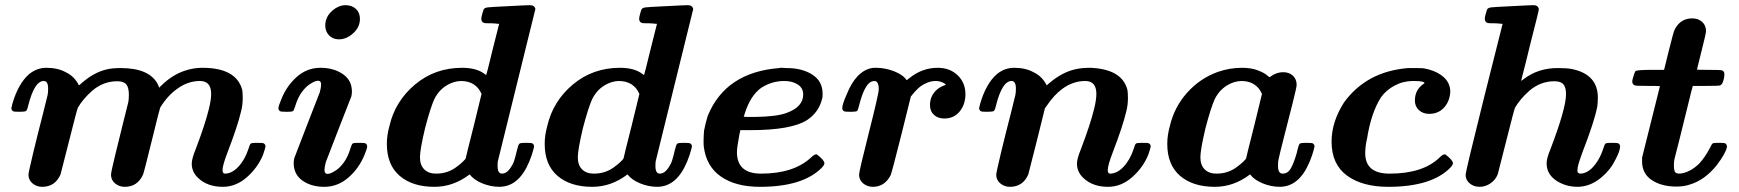

<svg xmlns="http://www.w3.org/2000/svg" viewBox="-20 -714 6722 742"><path d="M143 8Q122 8 106 -5Q90 -18 90 -39Q90 -47 108.5 -124Q127 -201 146 -274L164 -347Q166 -355 166 -372Q166 -401 149 -401Q113 -401 89 -306Q85 -288 80.5 -285Q76 -282 55 -282Q34 -282 31 -284Q24 -288 24 -296V-298Q25 -301 26 -304Q27 -307 27 -310Q50 -391 93 -428Q123 -452 159 -452Q203 -452 234 -435Q268 -419 285 -384Q293 -390 298 -395Q342 -433 389 -445Q411 -451 446 -451Q556 -451 589 -390Q594 -380 595 -375L604 -384Q646 -425 695 -441Q728 -452 762 -452Q893 -452 916 -367Q918 -356 918 -334Q918 -307 911 -281Q898 -226 860 -127Q840 -75 840 -57Q840 -43 849 -43Q876 -43 901 -69.5Q926 -96 940 -138Q945 -156 949 -159Q953 -162 969 -162H975Q996 -162 999 -160Q1006 -156 1006 -148Q1006 -144 997 -117Q977 -67 934.5 -29.5Q892 8 841 8Q782 8 746 -26Q721 -49 721 -82Q721 -100 736 -137Q772 -231 787 -292Q796 -328 796 -351Q796 -401 753 -401Q706 -401 665 -371Q627 -344 599 -298Q597 -294 567 -172Q537 -50 533 -40Q512 8 462 8Q441 8 425 -5Q409 -18 409 -39Q409 -48 425 -114Q441 -180 458 -248Q475 -316 476 -320Q478 -330 478 -348Q478 -376 468 -388Q458 -400 433 -400Q379 -400 336 -363Q301 -332 281 -298Q278 -293 247 -169.5Q216 -46 214 -40Q193 8 143 8Z M1290 -562Q1266 -562 1251.5 -577.5Q1237 -593 1237 -615Q1237 -643 1255.5 -664Q1274 -685 1299 -692Q1309 -694 1315 -694Q1340 -694 1355.5 -679.5Q1371 -665 1371 -641Q1371 -609 1345 -585.5Q1319 -562 1290 -562ZM1233 8Q1183 8 1149 -16Q1115 -40 1115 -84Q1115 -92 1117 -102Q1118 -104 1166.5 -230.5Q1215 -357 1216 -358Q1221 -376 1221 -388Q1221 -402 1209 -402Q1200 -402 1186 -394Q1172 -386 1166 -380Q1135 -352 1121 -304Q1116 -288 1112.5 -285Q1109 -282 1093 -282H1087Q1066 -282 1063 -284Q1056 -288 1056 -296Q1056 -304 1067 -330Q1087 -381 1126.5 -416.5Q1166 -452 1219 -452Q1269 -452 1304.5 -428Q1340 -404 1340 -360Q1340 -352 1338 -342Q1337 -340 1288 -214Q1239 -88 1239 -87Q1234 -67 1234 -57Q1234 -42 1246 -42Q1255 -42 1269 -50Q1283 -58 1289 -64Q1320 -92 1334 -140Q1339 -156 1342.5 -159Q1346 -162 1362 -162H1368Q1389 -162 1392 -160Q1399 -156 1399 -148Q1399 -140 1388 -114Q1367 -63 1326 -27.5Q1285 8 1233 8Z M1659 8Q1574 8 1524.5 -34.5Q1475 -77 1475 -158Q1475 -191 1485 -227Q1507 -323 1584 -387.5Q1661 -452 1766 -452Q1822 -452 1853 -428L1859 -424Q1860 -424 1884 -523L1909 -622H1905Q1904 -622 1900 -622.5Q1896 -623 1889.5 -623.5Q1883 -624 1878 -624Q1873 -624 1867 -624Q1861 -624 1857 -624.5Q1853 -625 1852 -625Q1840 -628 1840 -642Q1840 -647 1844 -661.5Q1848 -676 1850 -679Q1854 -684 1865 -685.5Q1876 -687 1941 -690Q2014 -694 2028 -694Q2046 -694 2049 -679L1904 -91Q1903 -87 1903 -72Q1903 -43 1920 -43Q1936 -43 1949 -60Q1962 -77 1967 -92.5Q1972 -108 1978 -134Q1983 -155 1987 -158.5Q1991 -162 2008 -162H2013Q2034 -162 2037 -160Q2044 -156 2044 -148Q2044 -144 2035 -115Q1999 -7 1930 6Q1918 8 1911 8Q1876 8 1843.5 -5.5Q1811 -19 1795 -40Q1732 8 1659 8ZM1841 -351Q1819 -401 1761 -401Q1749 -401 1732 -396Q1682 -379 1658 -330Q1643 -296 1623 -220Q1603 -136 1603 -106Q1603 -76 1619.5 -59.5Q1636 -43 1665 -43Q1712 -43 1747 -71Q1757 -78 1768.5 -89Q1780 -100 1780 -103Q1780 -106 1811 -228Z M2269 8Q2184 8 2134.5 -34.5Q2085 -77 2085 -158Q2085 -191 2095 -227Q2117 -323 2194 -387.5Q2271 -452 2376 -452Q2432 -452 2463 -428L2469 -424Q2470 -424 2494 -523L2519 -622H2515Q2514 -622 2510 -622.5Q2506 -623 2499.5 -623.5Q2493 -624 2488 -624Q2483 -624 2477 -624Q2471 -624 2467 -624.5Q2463 -625 2462 -625Q2450 -628 2450 -642Q2450 -647 2454 -661.5Q2458 -676 2460 -679Q2464 -684 2475 -685.5Q2486 -687 2551 -690Q2624 -694 2638 -694Q2656 -694 2659 -679L2514 -91Q2513 -87 2513 -72Q2513 -43 2530 -43Q2546 -43 2559 -60Q2572 -77 2577 -92.5Q2582 -108 2588 -134Q2593 -155 2597 -158.5Q2601 -162 2618 -162H2623Q2644 -162 2647 -160Q2654 -156 2654 -148Q2654 -144 2645 -115Q2609 -7 2540 6Q2528 8 2521 8Q2486 8 2453.5 -5.5Q2421 -19 2405 -40Q2342 8 2269 8ZM2451 -351Q2429 -401 2371 -401Q2359 -401 2342 -396Q2292 -379 2268 -330Q2253 -296 2233 -220Q2213 -136 2213 -106Q2213 -76 2229.5 -59.5Q2246 -43 2275 -43Q2322 -43 2357 -71Q2367 -78 2378.5 -89Q2390 -100 2390 -103Q2390 -106 2421 -228Z M2828 -126Q2828 -43 2921 -43Q3047 -43 3114 -105Q3129 -120 3137 -117Q3166 -95 3166 -83Q3166 -76 3154 -64Q3081 8 2917 8Q2824 8 2767 -31Q2710 -70 2700 -146Q2699 -152 2699 -169Q2699 -188 2701 -210Q2707 -240 2715 -266Q2784 -435 2992 -451L2995 -452Q2999 -452 3002 -452Q3004 -452 3010.5 -451.5Q3017 -451 3020 -451Q3080 -451 3119.5 -425.5Q3159 -400 3159 -352Q3159 -340 3158 -336Q3146 -281 3099 -250Q3038 -211 2879 -211H2841Q2841 -208 2838 -197Q2828 -145 2828 -126ZM3084 -349Q3084 -374 3063 -387.5Q3042 -401 3011 -401Q2962 -401 2921 -374Q2881 -345 2859 -278Q2855 -264 2854 -263Q2854 -262 2894 -262Q2983 -263 3021 -278Q3084 -301 3084 -349Z M3300 -39Q3300 -52 3338 -202Q3376 -352 3376 -369Q3376 -401 3359 -401Q3353 -401 3346 -398Q3320 -384 3301 -310Q3296 -289 3292.5 -285.5Q3289 -282 3271 -282H3266Q3245 -282 3242 -284Q3235 -288 3235 -296Q3235 -311 3252 -349Q3288 -439 3349 -451Q3354 -452 3365 -452Q3401 -452 3435.5 -438.5Q3470 -425 3484 -404L3493 -411Q3543 -452 3604 -452Q3651 -452 3681 -423Q3711 -394 3711 -350Q3711 -311 3689 -283.5Q3667 -256 3629 -256Q3605 -256 3589.5 -270Q3574 -284 3574 -308Q3574 -343 3600 -367Q3613 -379 3635 -386Q3635 -390 3621 -396Q3609 -401 3596 -401Q3574 -401 3554 -390Q3529 -379 3500 -341L3463 -192Q3425 -42 3423 -39Q3400 8 3353 8Q3332 8 3316 -5Q3300 -18 3300 -39Z M3883 8Q3862 8 3846 -5Q3830 -18 3830 -39Q3830 -47 3848.5 -124Q3867 -201 3886 -274L3904 -347Q3906 -355 3906 -372Q3906 -401 3889 -401Q3853 -401 3829 -306Q3825 -288 3820.5 -285Q3816 -282 3795 -282Q3774 -282 3771 -284Q3764 -288 3764 -296V-298Q3765 -301 3766 -304Q3767 -307 3767 -310Q3790 -391 3833 -428Q3863 -452 3899 -452Q3943 -452 3974 -435Q4008 -419 4025 -384L4033 -391Q4085 -436 4139 -447Q4161 -452 4194 -452Q4316 -447 4337 -367Q4339 -356 4339 -334Q4339 -307 4332 -281Q4319 -226 4281 -127Q4261 -75 4261 -57Q4261 -43 4270 -43Q4297 -43 4322 -69.5Q4347 -96 4361 -138Q4366 -156 4370 -159Q4374 -162 4390 -162H4396Q4417 -162 4420 -160Q4427 -156 4427 -148Q4427 -144 4418 -117Q4398 -67 4355.5 -29.5Q4313 8 4262 8Q4203 8 4167 -26Q4142 -49 4142 -82Q4142 -100 4157 -137Q4193 -231 4208 -292Q4217 -328 4217 -351Q4217 -401 4174 -401Q4127 -401 4086 -371Q4054 -348 4025 -305L4018 -295L3987 -170Q3956 -46 3954 -40Q3933 8 3883 8Z M4675 8Q4590 8 4540.5 -34.5Q4491 -77 4491 -158Q4491 -191 4501 -227Q4518 -300 4567.5 -355.5Q4617 -411 4686 -436Q4732 -452 4780 -452Q4814 -452 4838.5 -443Q4863 -434 4874 -425Q4885 -416 4886 -416H4887L4893 -420Q4914 -435 4939 -435Q4962 -435 4976.5 -421.5Q4991 -408 4991 -386Q4991 -377 4975.5 -315.5Q4960 -254 4942 -184Q4924 -114 4920 -93Q4919 -87 4919 -72Q4919 -43 4937 -43Q4958 -43 4970 -66Q4982 -89 4992 -125Q4993 -131 4994 -134Q4999 -155 5003 -158.5Q5007 -162 5024 -162H5029Q5050 -162 5053 -160Q5060 -156 5060 -148Q5060 -144 5051 -115Q5015 -7 4946 6Q4934 8 4927 8Q4892 8 4859.5 -5.5Q4827 -19 4811 -40Q4748 8 4675 8ZM4857 -351Q4835 -401 4777 -401Q4765 -401 4748 -396Q4698 -379 4674 -330Q4659 -296 4639 -220Q4619 -136 4619 -106Q4619 -76 4635.5 -59.5Q4652 -43 4681 -43Q4728 -43 4763 -71Q4773 -78 4784.5 -89Q4796 -100 4796 -103Q4796 -106 4827 -228Z M5345 8Q5245 8 5185.5 -35.5Q5126 -79 5126 -167Q5126 -243 5174 -318Q5261 -438 5422 -451H5438Q5476 -451 5482 -450Q5522 -443 5548.5 -424.5Q5575 -406 5582 -380Q5586 -366 5584 -351Q5580 -318 5558.5 -296Q5537 -274 5503 -274Q5479 -274 5463.5 -288.5Q5448 -303 5448 -325Q5448 -366 5479 -388Q5487 -394 5485 -394Q5482 -401 5441 -401Q5403 -401 5370 -383.5Q5337 -366 5317 -338Q5279 -279 5263 -178Q5256 -149 5256 -122Q5256 -43 5350 -43Q5479 -43 5543 -105Q5558 -120 5566 -117Q5595 -95 5595 -83Q5595 -76 5583 -64Q5510 8 5345 8Z M5644 -39Q5644 -51 5715 -336L5787 -622H5783Q5782 -622 5778 -622.5Q5774 -623 5767.5 -623.5Q5761 -624 5756 -624Q5751 -624 5745 -624Q5739 -624 5735 -624.5Q5731 -625 5730 -625Q5718 -628 5718 -642Q5718 -647 5722 -661.5Q5726 -676 5728 -679Q5732 -684 5743 -685.5Q5754 -687 5819 -690Q5892 -694 5906 -694Q5924 -694 5927 -679Q5927 -672 5893 -540Q5885 -507 5876.5 -472.5Q5868 -438 5863 -420L5859 -403Q5859 -400 5868 -408Q5924 -451 6000 -451Q6037 -451 6056 -447Q6155 -426 6155 -337Q6155 -319 6153 -303Q6142 -245 6096 -127Q6080 -84 6077 -66Q6076 -61 6076 -54Q6076 -43 6089 -43Q6111 -44 6131 -63Q6161 -93 6176 -140Q6181 -156 6184.5 -159Q6188 -162 6204 -162H6210Q6231 -162 6234 -160Q6241 -156 6241 -148Q6241 -131 6223 -97Q6204 -58 6169.5 -29Q6135 0 6098 6Q6086 8 6077 8Q6040 8 6010 -7Q5957 -33 5957 -83Q5957 -102 5972 -138Q6032 -295 6032 -350Q6032 -376 6022 -388Q6012 -400 5987 -400Q5933 -400 5890 -363Q5855 -332 5835 -298Q5832 -293 5801 -169.5Q5770 -46 5768 -40Q5759 -18 5739.5 -5Q5720 8 5698 8Q5676 8 5660 -5Q5644 -18 5644 -39Z M6459 7Q6401 7 6363.5 -18Q6326 -43 6326 -90V-105L6395 -381Q6395 -382 6349 -382Q6302 -382 6298 -384Q6288 -388 6288 -399Q6288 -404 6291 -414Q6294 -424 6296.5 -431Q6299 -438 6300 -439Q6306 -444 6360 -444H6411L6429 -517Q6447 -590 6452 -600Q6474 -643 6520 -643Q6543 -643 6558 -629.5Q6573 -616 6573 -594Q6573 -584 6555 -514L6538 -445Q6538 -444 6584 -444Q6630 -444 6635 -442Q6644 -438 6644 -428Q6644 -408 6635 -390Q6630 -385 6628 -384Q6624 -382 6573 -382H6522Q6520 -377 6503 -307Q6486 -237 6469 -169.5Q6452 -102 6451 -99Q6449 -90 6449 -75Q6449 -57 6453 -50Q6457 -43 6471 -43Q6509 -46 6546 -81Q6570 -107 6588 -142Q6595 -157 6598.5 -159.5Q6602 -162 6617 -162H6623Q6643 -162 6647 -160Q6654 -156 6654 -146Q6649 -121 6614 -75Q6568 -18 6511 -1Q6488 7 6459 7Z"/></svg>

Font: MathJax_Math
Style: Bold Italic
Weight: 700
Version: Version 1.1